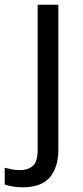

<svg xmlns="http://www.w3.org/2000/svg" viewBox="-75 -556 353 816"><path d="M22 240Q-3 240 -22 236.5Q-41 233 -55 228V157Q-40 161 -24 164Q-8 167 11 167Q43 167 64 149.5Q85 132 85 83V-536H173V80Q173 155 137 197.5Q101 240 22 240Z"/></svg>

Font: Noto Znamenny Musical Notation
Style: Regular
Weight: 400
Version: Version 1.003; ttfautohint (v1.8.4.7-5d5b)